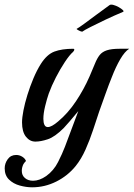

<svg xmlns="http://www.w3.org/2000/svg" viewBox="-70 -598 571 819"><path d="M67 201Q42 201 14.5 193.5Q-13 186 -31.5 168Q-50 150 -50 120Q-50 99 -37 81Q-24 63 -1 63Q13 63 25 70.5Q37 78 41 89Q39 90 35 95Q31 100 30 102Q23 116 23 131Q23 150 36.5 161.5Q50 173 71 173Q98 173 127 153Q159 130 177.5 93.5Q196 57 207 28L264 -124Q246 -102 226.5 -79.5Q207 -57 202 -52Q164 -14 134 -4Q104 6 81 6Q57 6 40.5 -15Q24 -36 24 -76Q24 -96 30 -127Q36 -158 47 -193.5Q58 -229 72.5 -263.5Q87 -298 104 -325Q130 -366 162 -378Q194 -390 243 -390Q247 -390 247 -386Q247 -382 241 -376Q227 -364 207 -334Q187 -304 168.5 -268Q150 -232 138 -199Q130 -176 122.5 -145Q115 -114 115 -91Q115 -75 119.5 -65.5Q124 -56 134 -56Q150 -56 178 -80Q220 -115 254 -166Q288 -217 312 -272Q326 -304 335 -326.5Q344 -349 355 -363Q366 -377 386 -383.5Q406 -390 440 -390H481Q462 -378 443 -345.5Q424 -313 407 -269Q394 -237 380.5 -199Q367 -161 353 -122Q341 -86 327 -43.5Q313 -1 295 39.5Q277 80 253 110Q219 152 170 176.5Q121 201 67 201ZM281 -463H280Q276 -463 266 -468Q256 -473 257 -475Q265 -479 289 -496.5Q313 -514 343 -536.5Q373 -559 397 -576Q402 -580 413.5 -577Q425 -574 436.5 -567.5Q448 -561 454 -555Q460 -549 454 -547Q418 -532 381 -514.5Q344 -497 316.5 -483Q289 -469 281 -463Z"/></svg>

Font: Playball
Style: Regular
Weight: 400
Designer: Robert E. Leuschke
Foundry: Robert E. Leuschke
Version: Version 1.010